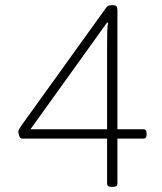

<svg xmlns="http://www.w3.org/2000/svg" viewBox="-20 -722 629 744"><path d="M411 2Q395 2 395 -10V-185H65Q58 -185 54.5 -195.5Q51 -206 51 -213Q51 -216 55 -223Q59 -230 64 -237L389 -689Q393 -695 398 -698.5Q403 -702 414 -702Q428 -702 431.5 -697.5Q435 -693 435 -682V-221H536Q548 -221 548 -207V-199Q548 -185 536 -185H435V-10Q435 2 419 2ZM399 -634 395 -635 98 -221H395V-542Q395 -573 395.5 -597Q396 -621 399 -634Z"/></svg>

Font: Asap Semi Expanded Thin
Style: Regular
Weight: 100
Width: 6
Designer: Pablo Cosgaya
Foundry: Omnibus-Type
Version: Version 3.001; ttfautohint (v1.8.4.7-5d5b)